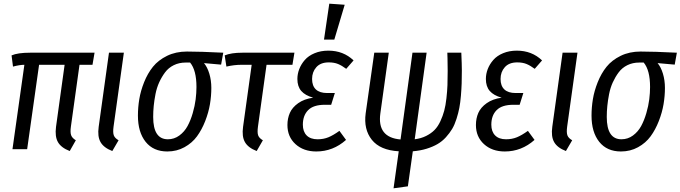

<svg xmlns="http://www.w3.org/2000/svg" viewBox="-20 -813 3707 1046"><path d="M413.1 -460 366.2 -123Q361.8 -91.3 367.7 -75.9Q373.5 -60.5 393.1 -48.8L359.9 9.8Q313 -8.3 295.7 -38.8Q278.3 -69.3 285.2 -122.1L332 -460H192.9L127.9 0H47.9L112.8 -460Q87.4 -460 50.8 -450.2L43 -511.2Q76.7 -525.9 144 -525.9H495.1L483.9 -460Z M654.8 -525.9 598.6 -123Q594.2 -90.8 600.1 -75.4Q606 -60.1 626 -48.8L591.8 9.8Q544.9 -8.3 527.6 -39.1Q510.3 -69.8 517.6 -122.1L573.7 -525.9Z M891.6 12.2Q815.4 12.2 773.4 -40.3Q731.4 -92.8 731.4 -183.1Q731.4 -228 738.8 -272.7Q746.1 -317.4 765.1 -365.2Q784.2 -413.1 813.2 -449.2Q842.3 -485.4 890.1 -508.8Q938 -532.2 998.5 -532.2Q1070.3 -532.2 1196.3 -525.9L1184.6 -460.9L1091.3 -469.2Q1109.4 -447.8 1120.4 -411.6Q1131.3 -375.5 1131.3 -334Q1131.3 -290.5 1123.8 -245.4Q1116.2 -200.2 1097.9 -153.3Q1079.6 -106.4 1053.2 -70.3Q1026.9 -34.2 984.9 -11Q942.9 12.2 891.6 12.2ZM894.5 -54.2Q929.2 -54.2 957 -74.7Q984.9 -95.2 1001.7 -126.2Q1018.6 -157.2 1030 -196.8Q1041.5 -236.3 1045.9 -271.7Q1050.3 -307.1 1050.3 -338.9Q1050.3 -430.7 1015.6 -472.2H991.2Q955.6 -472.2 926.8 -458Q897.9 -443.8 879.4 -418.9Q860.8 -394 847.4 -364.7Q834 -335.4 827.1 -300.5Q820.3 -265.6 817.4 -235.6Q814.5 -205.6 814.5 -175.8Q814.5 -54.2 894.5 -54.2Z M1432.1 -460 1385.3 -123Q1380.9 -90.8 1386.5 -75.4Q1392.1 -60.1 1412.1 -48.8L1378.4 9.8Q1331.5 -8.3 1314.2 -39.1Q1296.9 -69.8 1304.2 -122.1L1351.1 -460H1294.4Q1255.9 -460 1213.4 -450.2L1204.1 -511.2Q1239.3 -525.9 1300.3 -525.9H1584L1573.2 -460Z M1773.9 -793 1857.9 -787.1 1801.3 -597.2H1745.1ZM1703.1 12.2Q1633.8 12.2 1589.8 -27.8Q1545.9 -67.9 1545.9 -131.8Q1545.9 -168 1559.1 -198Q1572.3 -228 1604.7 -251Q1637.2 -273.9 1686 -280.8Q1642.6 -293 1621.3 -317.4Q1600.1 -341.8 1600.1 -382.8Q1600.1 -410.2 1610.4 -436.8Q1620.6 -463.4 1640.6 -486.3Q1660.6 -509.3 1694.1 -523.2Q1727.5 -537.1 1769 -537.1Q1850.6 -537.1 1906.2 -483.9L1866.2 -438Q1842.8 -455.6 1821.5 -464.4Q1800.3 -473.1 1771 -473.1Q1726.6 -473.1 1703.4 -447Q1680.2 -420.9 1680.2 -382.8Q1680.2 -345.2 1700.9 -325.7Q1721.7 -306.2 1762.2 -306.2H1804.2L1784.2 -242.2H1750Q1687.5 -242.2 1658.7 -212.9Q1629.9 -183.6 1629.9 -133.8Q1629.9 -96.2 1650.6 -75.2Q1671.4 -54.2 1710 -54.2Q1742.7 -54.2 1769.3 -65.2Q1795.9 -76.2 1829.1 -100.1L1865.2 -50.8Q1794.4 12.2 1703.1 12.2Z M2496.1 -429.2Q2496.1 -389.2 2495.1 -358.9Q2494.1 -328.6 2491 -291Q2487.8 -253.4 2482.4 -225.3Q2477.1 -197.3 2467 -165.5Q2457 -133.8 2443.4 -110.8Q2429.7 -87.9 2409.4 -65.4Q2389.2 -43 2363.5 -28.1Q2337.9 -13.2 2304 -2.7Q2270 7.8 2229 11.2L2202.1 202.1L2124 212.9L2152.3 11.2Q2050.8 5.4 2005.6 -51.5Q1960.4 -108.4 1972.2 -195.8L2019 -525.9H2098.1L2052.2 -195.8Q2033.7 -64 2162.1 -53.2L2227.1 -525.9H2304.2L2239.3 -54.2Q2273.9 -58.6 2301.3 -72.3Q2328.6 -85.9 2347.2 -104.7Q2365.7 -123.5 2379.2 -152.6Q2392.6 -181.6 2400.1 -210Q2407.7 -238.3 2412.1 -277.6Q2416.5 -316.9 2417.7 -349.9Q2418.9 -382.8 2418.9 -426.8Q2418.9 -464.4 2418 -494.4Q2417 -524.4 2417 -525.9H2493.2Q2496.1 -460 2496.1 -429.2Z M2730 12.2Q2660.6 12.2 2616.7 -27.8Q2572.8 -67.9 2572.8 -131.8Q2572.8 -168 2585.9 -198Q2599.1 -228 2631.6 -251Q2664.1 -273.9 2712.9 -280.8Q2669.4 -293 2648.2 -317.4Q2627 -341.8 2627 -382.8Q2627 -410.2 2637.2 -436.8Q2647.5 -463.4 2667.5 -486.3Q2687.5 -509.3 2720.9 -523.2Q2754.4 -537.1 2795.9 -537.1Q2877.4 -537.1 2933.1 -483.9L2893.1 -438Q2869.6 -455.6 2848.4 -464.4Q2827.1 -473.1 2797.9 -473.1Q2753.4 -473.1 2730.2 -447Q2707 -420.9 2707 -382.8Q2707 -345.2 2727.8 -325.7Q2748.5 -306.2 2789.1 -306.2H2831.1L2811 -242.2H2776.9Q2714.4 -242.2 2685.5 -212.9Q2656.7 -183.6 2656.7 -133.8Q2656.7 -96.2 2677.5 -75.2Q2698.2 -54.2 2736.8 -54.2Q2769.5 -54.2 2796.1 -65.2Q2822.8 -76.2 2856 -100.1L2892.1 -50.8Q2821.3 12.2 2730 12.2Z M3126 -525.9 3069.8 -123Q3065.4 -90.8 3071.3 -75.4Q3077.1 -60.1 3097.2 -48.8L3063 9.8Q3016.1 -8.3 2998.8 -39.1Q2981.4 -69.8 2988.8 -122.1L3044.9 -525.9Z M3362.8 12.2Q3286.6 12.2 3244.6 -40.3Q3202.6 -92.8 3202.6 -183.1Q3202.6 -228 3210 -272.7Q3217.3 -317.4 3236.3 -365.2Q3255.4 -413.1 3284.4 -449.2Q3313.5 -485.4 3361.3 -508.8Q3409.2 -532.2 3469.7 -532.2Q3541.5 -532.2 3667.5 -525.9L3655.8 -460.9L3562.5 -469.2Q3580.6 -447.8 3591.6 -411.6Q3602.5 -375.5 3602.5 -334Q3602.5 -290.5 3595 -245.4Q3587.4 -200.2 3569.1 -153.3Q3550.8 -106.4 3524.4 -70.3Q3498 -34.2 3456.1 -11Q3414.1 12.2 3362.8 12.2ZM3365.7 -54.2Q3400.4 -54.2 3428.2 -74.7Q3456.1 -95.2 3472.9 -126.2Q3489.7 -157.2 3501.2 -196.8Q3512.7 -236.3 3517.1 -271.7Q3521.5 -307.1 3521.5 -338.9Q3521.5 -430.7 3486.8 -472.2H3462.4Q3426.8 -472.2 3397.9 -458Q3369.1 -443.8 3350.6 -418.9Q3332 -394 3318.6 -364.7Q3305.2 -335.4 3298.3 -300.5Q3291.5 -265.6 3288.6 -235.6Q3285.6 -205.6 3285.6 -175.8Q3285.6 -54.2 3365.7 -54.2Z"/></svg>

Font: Fira Sans Compressed Book
Style: Italic
Weight: 350
Width: 3
Italic angle: -8°
Designer: Carrois Corporate & Edenspiekermann AG
Foundry: Carrois Corporate GbR & Edenspiekermann AG
Version: Version 4.203;PS 004.203;hotconv 1.0.88;makeotf.lib2.5.64775